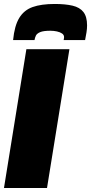

<svg xmlns="http://www.w3.org/2000/svg" viewBox="-22 -948 459 968"><path d="M-2 0 111 -700H328L215 0ZM254 -928Q307 -928 343.5 -919.5Q380 -911 398.5 -887.5Q417 -864 417 -820Q417 -803 414 -784.5Q411 -766 407 -746H299Q300 -752 300.5 -755.5Q301 -759 301 -761Q301 -772 291 -779Q281 -786 265 -789.5Q249 -793 232 -793Q197 -793 180.5 -786Q164 -779 159 -768.5Q154 -758 152 -746H44Q51 -818 75 -857.5Q99 -897 142.5 -912.5Q186 -928 254 -928Z"/></svg>

Font: Georama ExtraCondensed Thin Black
Style: Italic
Weight: 900
Italic angle: -9°
Version: Version 1.001